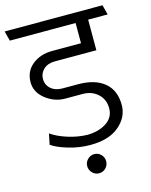

<svg xmlns="http://www.w3.org/2000/svg" viewBox="-137 -761 803 1018"><g transform="rotate(-15 264.5 -252.0)"><path d="M76 -97Q112 -72 166 -55Q220 -38 273 -37Q335 -38 377 -66Q419 -94 419 -143V-144Q419 -192 386 -222.5Q353 -253 302 -253H207Q149 -253 100.5 -291Q52 -329 52 -384Q52 -444 96.5 -479.5Q141 -515 205 -515H364V-626H3L-11 -680H526L540 -626H433V-458H205Q166 -458 143 -436.5Q120 -415 120 -384Q120 -351 144 -330Q168 -309 207 -309H293Q385 -309 436.5 -266.5Q488 -224 488 -143Q488 -77 432 -29Q376 19 273 19Q212 19 152.5 1Q93 -17 64 -38ZM279 176Q258 176 242.5 160.5Q227 145 227 123Q227 102 242.5 86.5Q258 71 279 71Q301 71 316 86.5Q331 102 331 123Q331 145 316 160.5Q301 176 279 176Z"/></g></svg>

Font: Palanquin Light
Style: Regular
Weight: 300
Designer: Pria Ravichandran
Version: Version 1.0.4